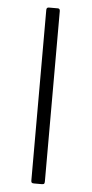

<svg xmlns="http://www.w3.org/2000/svg" viewBox="-53 -774 385 807"><g transform="rotate(5 139.0 -371.0)"><path d="M158 -742Q167 -742 167 -731V-13Q167 -6 165 -3Q163 0 154 0H122Q115 0 112.5 -2.5Q110 -5 110 -11V-731Q110 -742 120 -742Z"/></g></svg>

Font: Libre Franklin ExtraLight
Style: Regular
Weight: 250
Designer: Pablo Impallari, Rodrigo Fuenzalida, Nhung Nguyen
Foundry: Impallari Type
Version: Version 3.000